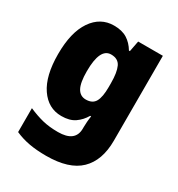

<svg xmlns="http://www.w3.org/2000/svg" viewBox="-188 -686 975 1050"><g transform="rotate(30 299.5 -161.5)"><path d="M226 -563Q277 -563 309.5 -542.5Q342 -522 364 -485H370L383 -553H539V-17Q539 108 471 174Q403 240 259 240Q199 240 152 231.5Q105 223 62 204V53Q110 74 152.5 84.5Q195 95 250 95Q359 95 359 10V1Q359 -13 360.5 -32.5Q362 -52 365 -70H359Q338 -34 306 -12Q274 10 222 10Q139 10 88.5 -64Q38 -138 38 -275Q38 -413 89.5 -488Q141 -563 226 -563ZM291 -418Q221 -418 221 -272Q221 -200 239 -167.5Q257 -135 293 -135Q335 -135 351.5 -164.5Q368 -194 368 -256V-281Q368 -349 352 -383.5Q336 -418 291 -418Z"/></g></svg>

Font: Noto Sans Lao UI SemCond Blk
Style: Regular
Weight: 900
Width: 4
Designer: Monotype Design Team
Foundry: Monotype Imaging Inc.
Version: Version 2.000; ttfautohint (v1.8.4.7-5d5b)